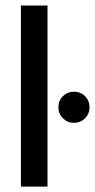

<svg xmlns="http://www.w3.org/2000/svg" viewBox="-20 -687 350 707"><path d="M56.9 0V-666.7H154.9V0ZM252.1 -234.7Q228.5 -234.7 211.8 -251.4Q195.1 -268.1 195.1 -291.7Q195.1 -316.7 211.8 -333Q228.5 -349.3 252.1 -349.3Q277.1 -349.3 293.4 -332.6Q309.7 -316 309.7 -291.7Q309.7 -268.1 293.1 -251.4Q276.4 -234.7 252.1 -234.7Z"/></svg>

Font: Afacad Flux Medium
Style: Regular
Weight: 500
Designer: Kristian Moeller
Foundry: Dicotype
Version: Version 1.100